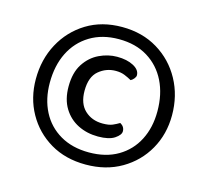

<svg xmlns="http://www.w3.org/2000/svg" viewBox="-91 -715 896 824"><g transform="rotate(15 356.5 -303.5)"><path d="M54 -298Q54 -385 92 -455.5Q130 -526 197.5 -567.5Q265 -609 355 -609Q445 -609 513.5 -567.5Q582 -526 620.5 -455.5Q659 -385 659 -298Q659 -214 620.5 -146Q582 -78 513.5 -38Q445 2 355 2Q265 2 197.5 -38Q130 -78 92 -146Q54 -214 54 -298ZM355 -555Q281 -555 227 -522Q173 -489 144.5 -431.5Q116 -374 116 -298Q116 -226 144.5 -170.5Q173 -115 227 -83.5Q281 -52 355 -52Q430 -52 483.5 -83.5Q537 -115 565.5 -170.5Q594 -226 594 -298Q594 -374 565.5 -431.5Q537 -489 483.5 -522Q430 -555 355 -555ZM377 -420Q335 -420 302 -392.5Q269 -365 269 -303Q269 -246 300.5 -216.5Q332 -187 380 -187Q408 -187 424 -194Q440 -201 453 -209Q473 -198 473 -177Q473 -161 448.5 -144.5Q424 -128 375 -128Q326 -128 286 -148Q246 -168 222 -207Q198 -246 198 -303Q198 -365 223.5 -404Q249 -443 288 -461.5Q327 -480 367 -480Q411 -480 440 -464.5Q469 -449 469 -425Q469 -418 462.5 -410Q456 -402 448 -398Q434 -406 417 -413Q400 -420 377 -420Z"/></g></svg>

Font: Baloo Bhaijaan 2
Style: Regular
Weight: 400
Designer: Sanskriti Dholi, Noopur Datye and Ek Type
Foundry: Ek Type
Version: Version 1.701